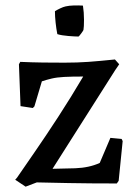

<svg xmlns="http://www.w3.org/2000/svg" viewBox="-20 -688 520 720"><path d="M76 12 37 -14 44 -22Q70 -60 110.5 -118.5Q151 -177 198.5 -250Q246 -323 292 -401Q248 -401 220.5 -399.5Q193 -398 174 -393.5Q155 -389 137 -383L109 -289L103 -283L57 -290L51 -447L56 -456Q101 -454 141 -453.5Q181 -453 222 -453Q270 -453 311.5 -456Q353 -459 411 -465L427 -447L412 -425L177 -55L262 -57Q315 -59 354 -77L394 -171L436 -167L440 -159L425 -10L418 0Q316 0 237.5 -1.5Q159 -3 118 -4ZM195 -560Q191 -580 188.5 -603.5Q186 -627 186 -646Q194 -651 205.5 -656.5Q217 -662 226 -664Q239 -667 256.5 -667.5Q274 -668 291 -667Q295 -642 295 -614Q295 -586 293 -576Q293 -574 284.5 -562.5Q276 -551 274 -551Q262 -551 236.5 -553Q211 -555 195 -560Z"/></svg>

Font: Labrada Medium
Style: Regular
Weight: 500
Designer: Mercedes Jáuregui
Foundry: Omnibus-Type Team
Version: Version 1.000; ttfautohint (v1.8.4.7-5d5b)